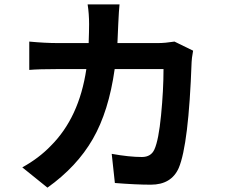

<svg xmlns="http://www.w3.org/2000/svg" viewBox="-20 -822 1040 887"><path d="M786.1 -629.9 872.1 -587.9Q865.2 -548.8 865.2 -535.2Q851.6 -154.3 805.7 -45.9Q771.5 31.2 676.8 31.2Q608.4 31.2 510.7 23.4L496.1 -111.3Q577.1 -96.7 635.7 -96.7Q677.7 -96.7 693.4 -131.8Q712.9 -174.8 724.1 -290Q735.4 -405.3 735.4 -502.9H509.8Q482.4 -307.6 408.7 -179.7Q335 -51.8 199.2 44.9L83 -48.8Q159.2 -90.8 213.9 -147.5Q345.7 -278.3 378.9 -502.9H247.1Q158.2 -502.9 115.2 -499V-629.9Q188.5 -623 247.1 -623H389.6Q391.6 -679.7 391.6 -710Q391.6 -758.8 384.8 -801.8H532.2Q529.3 -774.4 526.4 -712.9Q524.4 -654.3 522.5 -623H710Q742.2 -623 786.1 -629.9Z"/></svg>

Font: Nasu
Style: Bold
Weight: 700
Designer: Ryoko NISHIZUKA (kana &amp; ideographs); Paul D. Hunt (Latin, Greek &amp; Cyrillic); Wenlong ZHANG (bopomofo); Sandoll C
Version: Version 2014.1215